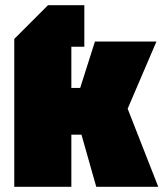

<svg xmlns="http://www.w3.org/2000/svg" viewBox="-20 -720 635 740"><path d="M35 0V-570L165 -700H305V-540H255V-381H289L346 -560H583L472 -301L590 0H351L294 -201H255V0Z"/></svg>

Font: Tektur SemiCondensed Black
Style: Regular
Weight: 900
Width: 4
Designer: Adam Jagosz
Foundry: Adam Jagosz
Version: Version 1.005;gftools[0.9.30]